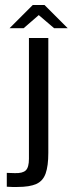

<svg xmlns="http://www.w3.org/2000/svg" viewBox="-20 -742 289 763"><path d="M49 1Q41 1 28.5 1Q16 1 7 0V-55L39 -54Q70 -53 82.5 -65Q95 -77 95 -111V-591H172V-134Q172 -83 161.5 -53Q151 -23 124.5 -11Q98 1 49 1ZM18 -630 110 -722H157L249 -630H195L134 -682L74 -630Z"/></svg>

Font: Alumni Sans Thin Medium
Style: Regular
Weight: 500
Version: Version 1.018